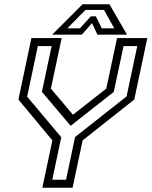

<svg xmlns="http://www.w3.org/2000/svg" viewBox="-20 -878 709 898"><path d="M178 0 225 -221.5 66 -412.5 127 -700H268.5L218 -463.5L325 -337H315.5L477 -463.5L527.5 -700H669L608 -412.5L366.5 -221.5L319.5 0ZM224.5 -37.5H289L331 -237L572 -427L622 -662.5H558L512 -448L311.5 -290.5H309.5L176 -448.5L221.5 -662.5H157L107 -426L266.5 -236ZM366 -858H492L574 -716H435.5L410.5 -770L362.5 -716H224ZM379.5 -831.5 295 -745.5H354L404.5 -801.5H428.5L456 -745.5H514.5L466.5 -831.5Z"/></svg>

Font: Tourney
Style: Italic
Weight: 400
Italic angle: -12°
Version: Version 1.015